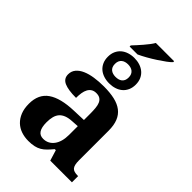

<svg xmlns="http://www.w3.org/2000/svg" viewBox="-283 -1056 1165 1165"><g transform="rotate(45 299.5 -474.0)"><path d="M231.9 -839.8Q243.2 -851.6 256.6 -866.5Q270 -881.3 283.7 -897.2Q297.4 -913.1 309.3 -928.7Q321.3 -944.3 329.1 -958H485.8V-950.2Q476.6 -939.5 455.1 -923.6Q433.6 -907.7 407 -890.4Q380.4 -873 351.8 -856.9Q323.2 -840.8 299.8 -830.1H231.9ZM200.2 -148.9Q200.2 -106 213.9 -84.5Q227.5 -63 256.8 -63Q278.3 -63 295.7 -72Q313 -81.1 325.4 -97.7Q337.9 -114.3 344.5 -137.9Q351.1 -161.6 351.1 -190.9V-266.1L306.2 -263.2Q276.4 -261.7 255.9 -253.7Q235.4 -245.6 223.1 -231.4Q210.9 -217.3 205.6 -196.8Q200.2 -176.3 200.2 -148.9ZM289.1 -487.8Q270 -487.8 257.1 -479.7Q244.1 -471.7 236.3 -457.3Q228.5 -442.9 225.3 -423.1Q222.2 -403.3 222.2 -379.9Q154.8 -379.9 120.8 -395Q86.9 -410.2 86.9 -446.8Q86.9 -474.1 103.3 -493.7Q119.6 -513.2 147.7 -525.4Q175.8 -537.6 213.1 -543.2Q250.5 -548.8 293 -548.8Q345.7 -548.8 385 -539.8Q424.3 -530.8 450.4 -510.7Q476.6 -490.7 489.7 -458.3Q502.9 -425.8 502.9 -378.9V-124Q502.9 -103.5 506.1 -89.8Q509.3 -76.2 516.1 -68.1Q522.9 -60.1 534.7 -56.6Q546.4 -53.2 563 -53.2H566.9V0H380.9L359.9 -68.8H351.1Q334.5 -48.8 319.8 -33.9Q305.2 -19 288.6 -9.3Q272 0.5 251.2 5.1Q230.5 9.8 202.1 9.8Q168.9 9.8 140.4 0Q111.8 -9.8 90.6 -30Q69.3 -50.3 57.1 -80.8Q44.9 -111.3 44.9 -152.8Q44.9 -234.4 100.8 -273.4Q156.7 -312.5 269 -315.9L351.1 -318.8V-374Q351.1 -398.9 349.1 -419.9Q347.2 -440.9 340.8 -456.1Q334.5 -471.2 322 -479.5Q309.6 -487.8 289.1 -487.8ZM421.9 -692.9Q421.9 -666.5 412.6 -646Q403.3 -625.5 387.2 -611.8Q371.1 -598.1 349.1 -591.1Q327.1 -584 301.8 -584Q276.9 -584 254.9 -591.1Q232.9 -598.1 216.8 -611.8Q200.7 -625.5 191.4 -646Q182.1 -666.5 182.1 -692.9Q182.1 -719.7 191.4 -740Q200.7 -760.3 216.8 -773.9Q232.9 -787.6 254.9 -794.7Q276.9 -801.8 301.8 -801.8Q327.1 -801.8 349.1 -794.7Q371.1 -787.6 387.2 -773.9Q403.3 -760.3 412.6 -740Q421.9 -719.7 421.9 -692.9ZM360.8 -692.9Q360.8 -707.5 356.2 -717.8Q351.6 -728 343.5 -734.6Q335.4 -741.2 324.7 -744.1Q314 -747.1 301.8 -747.1Q290 -747.1 279.3 -744.1Q268.6 -741.2 260.5 -734.6Q252.4 -728 247.8 -717.8Q243.2 -707.5 243.2 -692.9Q243.2 -678.2 247.8 -668Q252.4 -657.7 260.5 -651.4Q268.6 -645 279.3 -642.1Q290 -639.2 301.8 -639.2Q314 -639.2 324.7 -642.1Q335.4 -645 343.5 -651.4Q351.6 -657.7 356.2 -668Q360.8 -678.2 360.8 -692.9Z"/></g></svg>

Font: Droid Serif
Style: Bold
Weight: 700
Designer: Monotype Design team
Foundry: Monotype Imaging Inc.
Version: Version 1.03